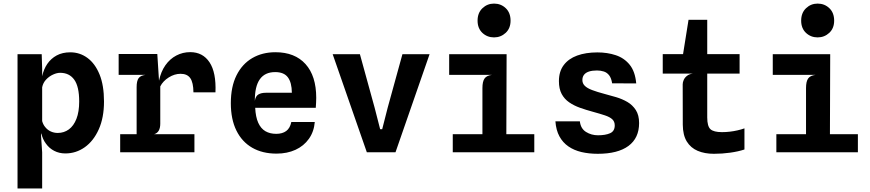

<svg xmlns="http://www.w3.org/2000/svg" viewBox="-20 -847 4840 1068"><path d="M77.5 201.5V-545.5H212L214.5 -464.5V-423Q223 -462 243 -491.5Q263.5 -521.5 295.5 -538.8Q327.5 -556 371 -556Q424 -556 466.5 -524.8Q509 -493.5 533.8 -432.8Q558.5 -372 558.5 -282.5Q558.5 -192.5 529.5 -127.8Q500.5 -63 451.8 -28.2Q403 6.5 343.5 6.5Q309.5 6.5 281.8 -7.8Q254 -22 235.5 -48Q217 -72.5 209.5 -106L208 -97L214.5 0.5V201.5ZM214.5 -361.5V-173.5Q220 -153.5 232 -139.5Q245 -123.5 263 -115.5Q281 -107.5 301 -107.5Q336 -107.5 363 -127.2Q390 -147 405.2 -186Q420.5 -225 420.5 -282.5Q420.5 -365.5 393 -403.8Q365.5 -442 314.5 -442Q296.5 -442 275 -432.2Q253.5 -422.5 236.5 -404.5Q219.5 -386.5 214.5 -361.5Z M648.5 0V-100.5H740V-362.5Q740 -396.5 750.8 -411.8Q761.5 -427 789 -430.5H640V-546.5H855L864.5 -398Q875 -448.5 900 -484Q925 -519.5 960.8 -538.2Q996.5 -557 1038 -557Q1108 -557 1145.5 -500.5Q1183 -444 1178.5 -333.5H1056Q1055.5 -388 1038.5 -412.2Q1021.5 -436.5 984.5 -436.5Q950.5 -436.5 918.5 -416.2Q886.5 -396 871.5 -366.5V-159.5Q871.5 -135 862.8 -120Q854 -105 837 -100.5H1061.5V0Z M1518 7.5Q1440 7.5 1383 -25.2Q1326 -58 1295 -120.8Q1264 -183.5 1264 -273Q1264 -364.5 1295.5 -427.8Q1327 -491 1383 -523.8Q1439 -556.5 1512 -556.5Q1620 -556.5 1679.5 -490.5Q1739 -424.5 1739 -303Q1739 -288 1738.2 -275.5Q1737.5 -263 1736.5 -247.5H1399.5Q1402 -196 1416.5 -164Q1431 -132 1456.2 -117.2Q1481.5 -102.5 1516.5 -102.5Q1550.5 -102.5 1572 -118.2Q1593.5 -134 1600.5 -168.5H1731Q1726.5 -114.5 1698.2 -74.8Q1670 -35 1623.8 -13.8Q1577.5 7.5 1518 7.5ZM1397.5 -286Q1401.5 -312 1417.2 -321.5Q1433 -331 1458.5 -331H1603.5Q1603 -388 1581.2 -417Q1559.5 -446 1510.5 -446Q1453.5 -446 1425.2 -406Q1397 -366 1397.5 -286Z M2020.5 0 1830.5 -545.5H1982L2064 -247.5L2094.5 -128.5H2106L2136.5 -248L2218.5 -545.5H2369.5L2180 0Z M2498.5 0V-100.5H2663.5V-357Q2663.5 -393.5 2675.2 -410.2Q2687 -427 2716.5 -430.5H2478.5V-545.5H2798L2796.5 -100.5H2952V0ZM2728 -639Q2690 -639 2663.2 -664.2Q2636.5 -689.5 2636.5 -732Q2636.5 -775.5 2663.5 -801.2Q2690.5 -827 2728 -827Q2766.5 -827 2793.2 -801.5Q2820 -776 2820 -732Q2820 -689.5 2792.8 -664.2Q2765.5 -639 2728 -639Z M3305 8.5Q3256 8.5 3214.5 -1.2Q3173 -11 3141.8 -32.5Q3110.5 -54 3091.8 -88.5Q3073 -123 3069.5 -172H3205.5Q3210 -131.5 3239.8 -113Q3269.5 -94.5 3306.5 -94.5Q3348 -94.5 3373.8 -106Q3399.5 -117.5 3399.5 -149.5Q3399.5 -171 3385.5 -183.8Q3371.5 -196.5 3344.2 -205.5Q3317 -214.5 3277 -225.5Q3240 -235.5 3206.2 -247.5Q3172.5 -259.5 3146 -277.8Q3119.5 -296 3104.2 -324.5Q3089 -353 3089 -395.5Q3089 -449.5 3115.8 -485Q3142.5 -520.5 3190.5 -538Q3238.5 -555.5 3303 -555.5Q3358.5 -555.5 3405.2 -540Q3452 -524.5 3482.5 -487Q3513 -449.5 3519 -383L3385 -383.5Q3380.5 -412.5 3368.5 -428Q3356.5 -443.5 3339 -449.2Q3321.5 -455 3300.5 -455Q3274 -455 3256 -449Q3238 -443 3228.8 -431.2Q3219.5 -419.5 3219.5 -401.5Q3219.5 -383 3232.8 -369.8Q3246 -356.5 3273.8 -346Q3301.5 -335.5 3343 -324.5Q3374 -316.5 3407.5 -306.5Q3441 -296.5 3469.8 -279.8Q3498.5 -263 3516.8 -234.8Q3535 -206.5 3535 -162.5Q3535 -79 3475.8 -35.2Q3416.5 8.5 3305 8.5Z M3951 8.5Q3899.5 8.5 3860.8 -8Q3822 -24.5 3800.2 -60Q3778.5 -95.5 3778 -153L3777.5 -378Q3777.5 -389.5 3783.2 -402.5Q3789 -415.5 3801.5 -425.2Q3814 -435 3833.5 -437.5H3666.5V-546H3779.5L3810 -737H3914V-546H4094V-437.5H3914V-193.5Q3914 -144.5 3932 -128.2Q3950 -112 3996 -112Q4017.5 -112 4039.2 -114.5Q4061 -117 4082 -121.8Q4103 -126.5 4121 -133V-15.5Q4086.5 -4 4042 2.2Q3997.5 8.5 3951 8.5Z M4298.5 0V-100.5H4463.5V-357Q4463.5 -393.5 4475.2 -410.2Q4487 -427 4516.5 -430.5H4278.5V-545.5H4598L4596.5 -100.5H4752V0ZM4528 -639Q4490 -639 4463.2 -664.2Q4436.5 -689.5 4436.5 -732Q4436.5 -775.5 4463.5 -801.2Q4490.5 -827 4528 -827Q4566.5 -827 4593.2 -801.5Q4620 -776 4620 -732Q4620 -689.5 4592.8 -664.2Q4565.5 -639 4528 -639Z"/></svg>

Font: Spline Sans Mono SemiBold
Style: Regular
Weight: 600
Monospace: yes
Version: Version 1.004